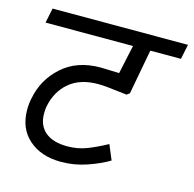

<svg xmlns="http://www.w3.org/2000/svg" viewBox="-88 -660 759 750"><g transform="rotate(15 291.0 -285.0)"><path d="M111.2 -195Q108.8 -185 108.8 -165Q108.8 -117.5 140 -91.2Q171.2 -65 228.8 -65Q271.2 -65 306.9 -78.8Q342.5 -92.5 386.2 -116.2L411.2 -56.2Q376.2 -35 325.6 -17.5Q275 0 221.2 0Q140 0 90.6 -43.8Q41.2 -87.5 41.2 -162.5Q41.2 -188.8 46.2 -210Q61.2 -288.8 121.2 -342.5Q181.2 -396.2 276.2 -396.2Q288.8 -396.2 351.2 -393.8L376.2 -510H22.5L35 -570H582.5L570 -510H446.2L412.5 -328.8L401.2 -320L367.5 -323.8Q312.5 -331.2 283.8 -331.2Q211.2 -331.2 167.5 -294.4Q123.8 -257.5 111.2 -195Z"/></g></svg>

Font: Cambay
Style: Italic
Weight: 400
Italic angle: -11°
Designer: Pooja Saxena
Foundry: Pooja Saxena
Version: Version 1.019;PS 001.019;hotconv 1.0.70;makeotf.lib2.5.58329